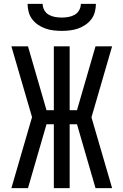

<svg xmlns="http://www.w3.org/2000/svg" viewBox="-20 -975 640 995"><path d="M39 0 146 -368 39 -735H125L221 -404H259V-735H341V-404H379L475 -735H561L454 -367L561 0H475L379 -331H341V0H259V-331H221L125 0ZM300 -815Q279 -815 257.5 -817.5Q236 -820 216 -827Q196 -834 178 -846Q160 -858 147 -875Q134 -892 128.5 -913Q123 -934 123 -955H201Q201 -938 209.5 -922.5Q218 -907 233 -898.5Q248 -890 265.5 -887Q283 -884 300 -884Q317 -884 334.5 -887Q352 -890 367 -898.5Q382 -907 390.5 -922.5Q399 -938 399 -955H477Q477 -934 471.5 -913Q466 -892 453 -875Q440 -858 422 -846Q404 -834 384 -827Q364 -820 342.5 -817.5Q321 -815 300 -815Z"/></svg>

Font: Nova
Style: Regular
Weight: 400
Monospace: yes
Designer: Belleve Invis
Foundry: Belleve Invis
Version: Version 24.1.4; ttfautohint (v1.8.4)